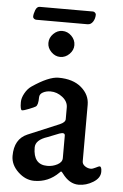

<svg xmlns="http://www.w3.org/2000/svg" viewBox="-53 -756 514 802"><g transform="rotate(5 204.5 -355.0)"><path d="M81 -718H304Q309 -718 313 -714Q317 -710 317 -706Q317 -689 308.5 -676Q300 -663 286 -663H71Q66 -663 61.5 -666.5Q57 -670 57 -675Q57 -686 63 -702Q69 -718 81 -718ZM130 -571Q130 -593 146.5 -609.5Q163 -626 184 -626Q206 -626 222.5 -609.5Q239 -593 239 -571Q239 -550 222.5 -533.5Q206 -517 184 -517Q163 -517 146.5 -533.5Q130 -550 130 -571ZM111 -131Q111 -59 170 -59Q193 -59 212.5 -69.5Q232 -80 232 -97V-191Q232 -206 209 -198L161 -179Q111 -163 111 -131ZM185 -430Q246 -430 281 -400Q316 -370 316 -328V-91Q316 -79 327.5 -71Q339 -63 352 -63Q360 -63 372.5 -69.5Q385 -76 388 -76Q397 -76 397 -54Q397 -28 368 -10Q339 8 307 8Q268 8 238 -33Q233 -40 230.5 -40.5Q228 -41 223 -35Q180 8 121 8Q84 8 53 -21.5Q22 -51 22 -88Q22 -159 76 -182L207 -237Q230 -247 230 -260V-309Q230 -334 207 -352Q184 -370 157 -370Q139 -370 125 -362.5Q111 -355 111 -341Q111 -309 101 -302Q95 -298 73.5 -289.5Q52 -281 45 -281Q37 -281 37 -315Q37 -332 48 -352Q59 -372 75 -383Q144 -430 185 -430Z"/></g></svg>

Font: EB Garamond 08
Style: Regular
Weight: 400
Version: Version 0.016 ; ttfautohint (v1.5)